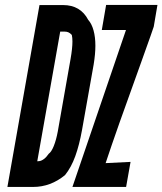

<svg xmlns="http://www.w3.org/2000/svg" viewBox="-20 -755 658 778"><path d="M140 -734.5H235.5Q306 -734.5 337.5 -674.5Q351.5 -659 359 -632Q366.5 -605 366.5 -569.5Q366.5 -536.5 359.5 -493.5L312.5 -229Q301.5 -167.5 285 -122Q268.5 -76.5 243.5 -45.5Q185 2.5 114.5 2.5H10ZM177.5 -132Q188 -139 197.8 -163Q207.5 -187 214 -221.5L266 -516.5Q273.5 -559.5 273.5 -587Q273.5 -602 271 -613.5Q263.5 -621.5 256.8 -624.2Q250 -627 241 -627H224L131 -101.5L137.5 -102Q147 -102.5 157.8 -110.5Q168.5 -118.5 177.5 -132ZM490.5 -633.5H392.5L410 -735H618L603 -647Q602.5 -643.5 552.5 -504Q449 -218.5 408 -94L509 -99L491 2.5H273.5Z"/></svg>

Font: JuliaMono ExtraBold
Style: Italic
Weight: 800
Italic angle: -9°
Monospace: yes
Designer: cormullion
Foundry: corm
Version: Version 0.057; ttfautohint (v1.8.4)